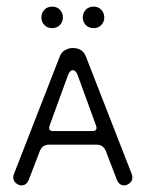

<svg xmlns="http://www.w3.org/2000/svg" viewBox="-20 -550 440 580"><path d="M45 10Q36 10 28 3Q20 -4 20 -14Q20 -18 22 -24L160 -378Q165 -392 176.5 -398.5Q188 -405 200 -405Q230 -405 240 -378L378 -24Q380 -18 380 -14Q380 -4 372 3Q364 10 355 10Q340 10 333 -7L300 -93Q292 -113 272 -113H128Q108 -113 100 -93L67 -7Q60 10 45 10ZM141 -154H259Q276 -154 270 -171L215 -322Q209 -338 200 -338Q191 -338 185 -322L130 -171Q124 -154 141 -154ZM138 -465Q123 -465 114 -474.5Q105 -484 105 -497Q105 -511 114 -520.5Q123 -530 138 -530Q152 -530 161 -520.5Q170 -511 170 -497Q170 -484 161 -474.5Q152 -465 138 -465ZM263 -465Q248 -465 239 -474.5Q230 -484 230 -497Q230 -511 239 -520.5Q248 -530 263 -530Q277 -530 286 -520.5Q295 -511 295 -497Q295 -484 286 -474.5Q277 -465 263 -465Z"/></svg>

Font: Dongle Light
Style: Regular
Weight: 300
Designer: Yanghee Ryu
Foundry: Yanghee Ryu
Version: Version 2.000